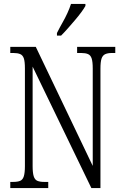

<svg xmlns="http://www.w3.org/2000/svg" viewBox="-20 -951 626 971"><path d="M32 0V-31H46Q69 -31 82 -36.5Q95 -42 100.5 -59.5Q106 -77 106 -111V-605Q106 -640 100.5 -656Q95 -672 82 -677.5Q69 -683 48 -683H32V-714H161L449 -112V-605Q449 -639 443.5 -655.5Q438 -672 425 -677.5Q412 -683 391 -683H370V-714H563V-683H546Q525 -683 512 -677Q499 -671 493.5 -654.5Q488 -638 488 -603V0H442L145 -614V-111Q145 -77 150.5 -59.5Q156 -42 169 -36.5Q182 -31 203 -31H224V0ZM268 -784Q282 -812 296 -836.5Q310 -861 321 -885Q332 -909 339 -931H412V-921Q405 -908 391 -889Q377 -870 359.5 -849.5Q342 -829 324 -808.5Q306 -788 289 -771H268Z"/></svg>

Font: Noto Serif Khmer ExtraCondensed Light
Style: Regular
Weight: 300
Width: 2
Designer: Danh Hong and the Monotype Design Team
Foundry: Monotype Imaging Inc.
Version: Version 2.004